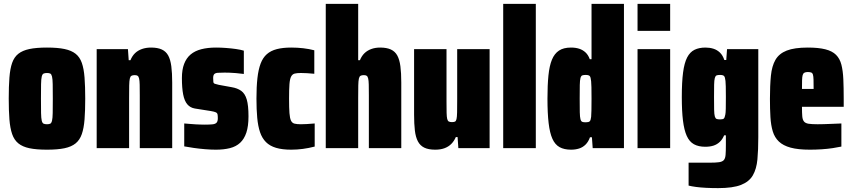

<svg xmlns="http://www.w3.org/2000/svg" viewBox="-20 -763 4392 989"><path d="M222 8Q167 8 131.5 0.5Q96 -7 74.5 -24.5Q53 -42 42.5 -72.5Q32 -103 28.5 -148Q25 -193 25 -255Q25 -318 28.5 -363.5Q32 -409 42.5 -439Q53 -469 74.5 -486Q96 -503 131.5 -510.5Q167 -518 222 -518Q277 -518 312.5 -510.5Q348 -503 369.5 -486Q391 -469 401.5 -439Q412 -409 415.5 -363.5Q419 -318 419 -255Q419 -193 415.5 -148Q412 -103 401.5 -72.5Q391 -42 369.5 -24.5Q348 -7 312.5 0.5Q277 8 222 8ZM222 -123Q233 -123 239 -126Q245 -129 248 -141.5Q251 -154 251.5 -181Q252 -208 252 -255Q252 -302 251.5 -329Q251 -356 248 -368.5Q245 -381 239 -384Q233 -387 222 -387Q211 -387 204.5 -384Q198 -381 195 -368.5Q192 -356 191.5 -329Q191 -302 191 -255Q191 -208 191.5 -181Q192 -154 195 -141.5Q198 -129 204.5 -126Q211 -123 222 -123Z M478 0V-510H639L643 -453H652Q661 -475 675.5 -489Q690 -503 711 -510.5Q732 -518 758 -518Q792 -518 813.5 -508Q835 -498 846.5 -477Q858 -456 862.5 -421.5Q867 -387 867 -338V0H700V-272Q700 -307 699.5 -327.5Q699 -348 696.5 -358.5Q694 -369 689 -372.5Q684 -376 674 -376Q663 -376 657 -372.5Q651 -369 648.5 -357.5Q646 -346 645.5 -322.5Q645 -299 645 -258V0Z M1092 8Q1066 8 1036 5.5Q1006 3 978 -1Q950 -5 929 -9V-127Q946 -126 960.5 -124.5Q975 -123 987.5 -122.5Q1000 -122 1011.5 -121.5Q1023 -121 1032 -121Q1059 -121 1074 -122.5Q1089 -124 1095.5 -131Q1102 -138 1102 -154Q1102 -167 1100.5 -174Q1099 -181 1091.5 -184.5Q1084 -188 1066 -191L984 -204Q960 -208 945 -225.5Q930 -243 923.5 -276.5Q917 -310 917 -361Q917 -404 928.5 -434Q940 -464 962 -482.5Q984 -501 1017 -509.5Q1050 -518 1093 -518Q1117 -518 1144 -516Q1171 -514 1195.5 -510.5Q1220 -507 1236 -502V-382Q1214 -385 1195.5 -386.5Q1177 -388 1162.5 -388.5Q1148 -389 1137 -389Q1115 -389 1102 -388Q1089 -387 1083.5 -381Q1078 -375 1078 -361Q1078 -347 1079 -340.5Q1080 -334 1086.5 -331.5Q1093 -329 1107 -326L1173 -314Q1203 -309 1222.5 -295Q1242 -281 1251 -250.5Q1260 -220 1260 -164Q1260 -113 1249 -80Q1238 -47 1217 -27.5Q1196 -8 1164.5 0Q1133 8 1092 8Z M1480 8Q1434 8 1402 -1.5Q1370 -11 1350 -31Q1330 -51 1319.5 -82Q1309 -113 1305 -156Q1301 -199 1301 -255Q1301 -316 1306 -360.5Q1311 -405 1322.5 -435.5Q1334 -466 1354.5 -484Q1375 -502 1406 -510Q1437 -518 1480 -518Q1512 -518 1542 -514.5Q1572 -511 1599 -504V-383Q1579 -385 1561.5 -386Q1544 -387 1530 -387Q1510 -387 1498 -384Q1486 -381 1479.5 -368.5Q1473 -356 1471 -329.5Q1469 -303 1469 -255Q1469 -207 1471 -180.5Q1473 -154 1479 -141.5Q1485 -129 1497.5 -126Q1510 -123 1530 -123Q1543 -123 1560.5 -124Q1578 -125 1601 -127V-8Q1570 0 1540 4Q1510 8 1480 8Z M1658 0V-743H1825V-453H1834Q1843 -475 1857.5 -489Q1872 -503 1892.5 -510.5Q1913 -518 1938 -518Q1972 -518 1993.5 -508Q2015 -498 2026.5 -477Q2038 -456 2042.5 -421.5Q2047 -387 2047 -338V0H1880V-272Q1880 -307 1879.5 -327.5Q1879 -348 1876.5 -358.5Q1874 -369 1869 -372.5Q1864 -376 1854 -376Q1843 -376 1837 -372.5Q1831 -369 1828.5 -357.5Q1826 -346 1825.5 -322.5Q1825 -299 1825 -258V0Z M2222 8Q2187 8 2165.5 -2.5Q2144 -13 2132.5 -35Q2121 -57 2117 -91Q2113 -125 2113 -172V-510H2280V-238Q2280 -203 2280.5 -182Q2281 -161 2283.5 -150.5Q2286 -140 2292 -137Q2298 -134 2308 -134Q2318 -134 2323.5 -136.5Q2329 -139 2331.5 -149.5Q2334 -160 2334.5 -184.5Q2335 -209 2335 -252V-510H2502V0H2341L2337 -57H2328Q2319 -36 2304.5 -21.5Q2290 -7 2269.5 0.5Q2249 8 2222 8Z M2572 0V-743H2740V0Z M2922 8Q2886 8 2862.5 -5Q2839 -18 2825.5 -48Q2812 -78 2806 -129Q2800 -180 2800 -255Q2800 -324 2805 -374Q2810 -424 2823 -455.5Q2836 -487 2859.5 -502.5Q2883 -518 2921 -518Q2945 -518 2963.5 -512Q2982 -506 2996 -493Q3010 -480 3018 -458H3027V-743H3194V0H3033L3029 -56H3019Q3011 -33 2996.5 -18.5Q2982 -4 2963 2Q2944 8 2922 8ZM2997 -133Q3012 -133 3017.5 -138Q3023 -143 3025 -161Q3026 -169 3026.5 -194.5Q3027 -220 3027 -255Q3027 -291 3026.5 -313.5Q3026 -336 3025 -344Q3023 -366 3017.5 -371.5Q3012 -377 2997 -377Q2985 -377 2979 -374.5Q2973 -372 2970 -361Q2967 -350 2966.5 -325Q2966 -300 2966 -255Q2966 -210 2966.5 -185Q2967 -160 2970 -149Q2973 -138 2979 -135.5Q2985 -133 2997 -133Z M3264 -604V-743H3432V-604ZM3264 0V-510H3432V0Z M3679 206Q3646 206 3617 204.5Q3588 203 3565.5 200Q3543 197 3527 193V75Q3546 75 3564 75Q3582 75 3600 75Q3618 75 3636 75Q3667 75 3684 72.5Q3701 70 3708.5 61.5Q3716 53 3717.5 34.5Q3719 16 3719 -16V-66H3710Q3702 -46 3688 -32.5Q3674 -19 3655.5 -13Q3637 -7 3613 -7Q3578 -7 3554.5 -20Q3531 -33 3517.5 -63Q3504 -93 3498 -142Q3492 -191 3492 -263Q3492 -340 3498.5 -389.5Q3505 -439 3519.5 -467Q3534 -495 3557.5 -506.5Q3581 -518 3614 -518Q3636 -518 3655 -512Q3674 -506 3688.5 -492Q3703 -478 3711 -454H3721L3725 -510H3886V-56Q3886 9 3881.5 58Q3877 107 3858 140Q3839 173 3797 189.5Q3755 206 3679 206ZM3689 -148Q3703 -148 3708 -152Q3713 -156 3716 -172Q3718 -180 3718.5 -203Q3719 -226 3719 -263Q3719 -297 3718.5 -317.5Q3718 -338 3717 -346Q3715 -366 3709.5 -371.5Q3704 -377 3689 -377Q3677 -377 3671 -374.5Q3665 -372 3662 -361Q3659 -350 3658.5 -327Q3658 -304 3658 -263Q3658 -221 3658.5 -197.5Q3659 -174 3662 -163.5Q3665 -153 3671 -150.5Q3677 -148 3689 -148Z M4152 8Q4091 8 4052.5 -2.5Q4014 -13 3992 -34Q3970 -55 3960.5 -86.5Q3951 -118 3948.5 -160Q3946 -202 3946 -254Q3946 -323 3951 -373Q3956 -423 3974.5 -455Q3993 -487 4032.5 -502.5Q4072 -518 4141 -518Q4196 -518 4231.5 -509Q4267 -500 4286.5 -480.5Q4306 -461 4314 -430Q4322 -399 4324 -355.5Q4326 -312 4326 -254V-213H4111Q4111 -182 4112.5 -164Q4114 -146 4121.5 -137Q4129 -128 4145.5 -125.5Q4162 -123 4192 -123Q4206 -123 4223.5 -123.5Q4241 -124 4264 -125Q4287 -126 4314 -127V-8Q4296 -4 4269.5 0Q4243 4 4212.5 6Q4182 8 4152 8ZM4171 -296V-305Q4171 -335 4170.5 -352.5Q4170 -370 4167.5 -378.5Q4165 -387 4158.5 -389.5Q4152 -392 4141 -392Q4130 -392 4123.5 -388.5Q4117 -385 4114.5 -376Q4112 -367 4111.5 -349.5Q4111 -332 4111 -305H4178Z"/></svg>

Font: Saira Condensed Black
Style: Regular
Weight: 900
Width: 3
Designer: Hector Gatti with collaboration of the Omnibus-Type team
Foundry: Omnibus-Type
Version: Version 1.101